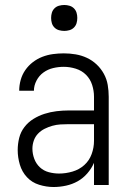

<svg xmlns="http://www.w3.org/2000/svg" viewBox="-20 -742 515 770"><path d="M195 8Q166 8 137 -1Q108 -10 88 -31.5Q68 -53 59.5 -82Q51 -111 51 -140Q51 -165 57 -189Q63 -213 78 -232.5Q93 -252 114 -265Q135 -278 158.5 -285.5Q182 -293 206.5 -296Q231 -299 255 -299H357V-354Q357 -378 349.5 -401.5Q342 -425 325 -442Q308 -459 284 -466.5Q260 -474 236 -474Q214 -474 193 -469Q172 -464 154.5 -451.5Q137 -439 126.5 -419Q116 -399 116 -378H57Q57 -400 63 -421.5Q69 -443 81.5 -461Q94 -479 111.5 -492.5Q129 -506 149.5 -514Q170 -522 192 -525Q214 -528 236 -528Q260 -528 283.5 -524Q307 -520 328.5 -510Q350 -500 367.5 -483.5Q385 -467 396.5 -446Q408 -425 412 -401.5Q416 -378 416 -354V0H357V-89Q347 -66 330 -46.5Q313 -27 291.5 -15Q270 -3 245 2.5Q220 8 195 8ZM217 -46Q244 -46 271 -54Q298 -62 318 -80Q338 -98 347.5 -124Q357 -150 357 -177V-244H255Q239 -244 222.5 -243Q206 -242 190 -237.5Q174 -233 159 -225.5Q144 -218 132.5 -206Q121 -194 115.5 -178Q110 -162 110 -146Q110 -125 117.5 -105Q125 -85 140 -71Q155 -57 175.5 -51.5Q196 -46 217 -46ZM238 -618Q227 -618 216.5 -621Q206 -624 198.5 -631.5Q191 -639 188 -649Q185 -659 185 -670Q185 -681 188 -691Q191 -701 198.5 -708.5Q206 -716 216.5 -719Q227 -722 238 -722Q248 -722 258.5 -719Q269 -716 276.5 -708.5Q284 -701 287 -691Q290 -681 290 -670Q290 -659 287 -649Q284 -639 276.5 -631.5Q269 -624 258.5 -621Q248 -618 238 -618Z"/></svg>

Font: Iosevka QP Light
Style: Regular
Weight: 300
Designer: Belleve Invis
Foundry: Belleve Invis
Version: Version 20.0.0; ttfautohint (v1.8.4)